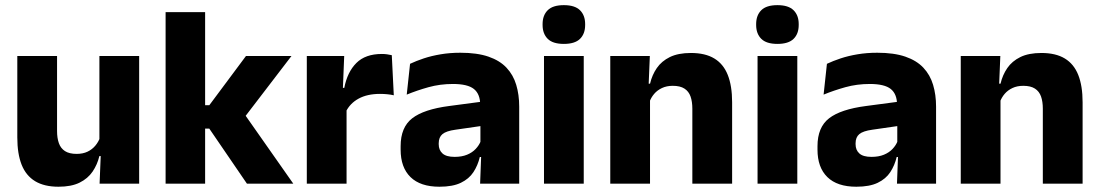

<svg xmlns="http://www.w3.org/2000/svg" viewBox="-20 -707 4234 739"><path d="M46.6 -491.4H199.6V-202.7Q199.6 -175.7 206.6 -155.9Q213.6 -136.1 230.1 -125.4Q246.7 -114.7 275 -114.7Q299.1 -114.7 316.9 -123.2Q334.6 -131.7 346.7 -146.1Q358.9 -160.5 365 -177.9L388.7 -106.4H362.5Q354.7 -73.5 336.4 -46.6Q318.1 -19.7 286.3 -4Q254.5 11.7 205.1 11.7Q150.6 11.7 115.3 -9.5Q80.1 -30.8 63.3 -72.9Q46.6 -115 46.6 -178.1ZM362.6 -491.4H515.6V0H363.3L368.3 -122.9L362.6 -137.2Z M1108.9 0H930.5L785.5 -212.1H745.7V-302.1H785.7L926.7 -491.4H1101.8L914.9 -247.3V-276.5ZM769.5 0H617.4V-660.3H769.5Z M1310.9 -276 1269 -368.9H1305.2Q1316.9 -430 1351.7 -464.6Q1386.4 -499.3 1449.8 -499.3Q1460.9 -499.3 1470.2 -497.9Q1479.6 -496.5 1488 -494.6L1495.7 -340.2Q1485.1 -342.8 1471 -344.2Q1456.9 -345.6 1442.5 -345.6Q1393.5 -345.6 1360.1 -327.3Q1326.7 -309 1310.9 -276ZM1313.9 0H1160.9V-491.4H1304.8L1298.5 -334.7L1313.9 -332.5Z M1978.4 0H1827.9L1832.6 -123L1829.1 -130.7V-284L1828.2 -303.9Q1828.2 -345.1 1804 -364.5Q1779.8 -383.8 1723.3 -383.8Q1673.8 -383.8 1629.3 -371.4Q1584.8 -359 1545.5 -342.8L1558.3 -461.4Q1581.8 -472.5 1611.2 -482.3Q1640.7 -492.1 1676.1 -498Q1711.4 -504 1751.9 -504Q1816.5 -504 1860.1 -489Q1903.6 -474 1929.5 -446.4Q1955.5 -418.8 1966.9 -380.6Q1978.4 -342.5 1978.4 -296.4ZM1671.5 11.7Q1597.9 11.7 1560 -25.4Q1522 -62.6 1522 -131V-144.3Q1522 -217.1 1566.6 -251.7Q1611.3 -286.3 1708.8 -299L1840.8 -316.5L1849.8 -224.6L1732.8 -207.7Q1697.3 -202.8 1683 -190.8Q1668.6 -178.8 1668.6 -155.4V-151.8Q1668.6 -129.5 1683.1 -116.4Q1697.6 -103.2 1729.6 -103.2Q1757.5 -103.2 1777.6 -111.5Q1797.8 -119.8 1810.9 -133.8Q1824.1 -147.7 1830.6 -164.4L1852.1 -102.7H1826.8Q1819.1 -70.3 1802.2 -44.5Q1785.3 -18.6 1753.9 -3.5Q1722.6 11.7 1671.5 11.7Z M2226.8 0H2073.8V-491.4H2226.8ZM2150.3 -538Q2107.7 -538 2088.1 -557.6Q2068.4 -577.3 2068.4 -610.9V-614.3Q2068.4 -648 2088.1 -667.6Q2107.7 -687.2 2150.3 -687.2Q2192.6 -687.2 2212.4 -667.6Q2232.2 -648 2232.2 -614.3V-610.9Q2232.2 -576.8 2212.4 -557.4Q2192.6 -538 2150.3 -538Z M2797.9 0H2644.8V-288.8Q2644.8 -315.9 2637.9 -335.6Q2630.9 -355.4 2614.4 -366Q2597.9 -376.7 2569.5 -376.7Q2545.9 -376.7 2527.9 -368.2Q2509.9 -359.8 2497.8 -345.6Q2485.7 -331.4 2479.4 -313.5L2455.8 -385H2482Q2489.8 -418.5 2508.1 -445.1Q2526.4 -471.7 2558.3 -487.4Q2590.3 -503.1 2639.4 -503.1Q2694.4 -503.1 2729.4 -481.9Q2764.4 -460.7 2781.1 -418.7Q2797.9 -376.6 2797.9 -313.3ZM2481.9 0H2328.9V-491.4H2481.2L2476.1 -368.6L2481.9 -354.2Z M3048.8 0H2895.8V-491.4H3048.8ZM2972.3 -538Q2929.7 -538 2910.1 -557.6Q2890.4 -577.3 2890.4 -610.9V-614.3Q2890.4 -648 2910.1 -667.6Q2929.7 -687.2 2972.3 -687.2Q3014.6 -687.2 3034.4 -667.6Q3054.2 -648 3054.2 -614.3V-610.9Q3054.2 -576.8 3034.4 -557.4Q3014.6 -538 2972.3 -538Z M3582.9 0H3432.4L3437.1 -123L3433.6 -130.7V-284L3432.7 -303.9Q3432.7 -345.1 3408.5 -364.5Q3384.3 -383.8 3327.8 -383.8Q3278.3 -383.8 3233.8 -371.4Q3189.3 -359 3150 -342.8L3162.8 -461.4Q3186.3 -472.5 3215.7 -482.3Q3245.2 -492.1 3280.6 -498Q3315.9 -504 3356.4 -504Q3421 -504 3464.6 -489Q3508.1 -474 3534 -446.4Q3560 -418.8 3571.4 -380.6Q3582.9 -342.5 3582.9 -296.4ZM3276 11.7Q3202.4 11.7 3164.5 -25.4Q3126.5 -62.6 3126.5 -131V-144.3Q3126.5 -217.1 3171.1 -251.7Q3215.8 -286.3 3313.3 -299L3445.3 -316.5L3454.3 -224.6L3337.3 -207.7Q3301.8 -202.8 3287.5 -190.8Q3273.1 -178.8 3273.1 -155.4V-151.8Q3273.1 -129.5 3287.6 -116.4Q3302.1 -103.2 3334.1 -103.2Q3362 -103.2 3382.1 -111.5Q3402.3 -119.8 3415.4 -133.8Q3428.6 -147.7 3435.1 -164.4L3456.6 -102.7H3431.3Q3423.6 -70.3 3406.7 -44.5Q3389.8 -18.6 3358.4 -3.5Q3327.1 11.7 3276 11.7Z M4146.9 0H3993.8V-288.8Q3993.8 -315.9 3986.9 -335.6Q3979.9 -355.4 3963.4 -366Q3946.9 -376.7 3918.5 -376.7Q3894.9 -376.7 3876.9 -368.2Q3858.9 -359.8 3846.8 -345.6Q3834.7 -331.4 3828.4 -313.5L3804.8 -385H3831Q3838.8 -418.5 3857.1 -445.1Q3875.4 -471.7 3907.3 -487.4Q3939.3 -503.1 3988.4 -503.1Q4043.4 -503.1 4078.4 -481.9Q4113.4 -460.7 4130.1 -418.7Q4146.9 -376.6 4146.9 -313.3ZM3830.9 0H3677.9V-491.4H3830.2L3825.1 -368.6L3830.9 -354.2Z"/></svg>

Font: Anek Malayalam Medium
Style: Regular
Weight: 500
Designer: Maithili Shingre (Malayalam) & Yesha Goshar (Latin)
Foundry: Ek Type
Version: Version 1.003